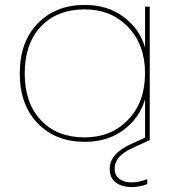

<svg xmlns="http://www.w3.org/2000/svg" viewBox="-20 -567 711 777"><path d="M323 -547Q416 -547 480.5 -498.5Q545 -450 567 -375V-540H586V0L514 33Q444 65 444 115Q444 143 463 157Q482 171 513 171Q542 171 576 158V178Q545 190 513 190Q473 190 448.5 171.5Q424 153 424 116Q424 55 510 16L567 -10V-165Q545 -90 480.5 -41.5Q416 7 323 7Q205 7 132.5 -68Q60 -143 60 -270Q60 -397 132.5 -472Q205 -547 323 -547ZM323 -529Q211 -529 145.5 -459.5Q80 -390 80 -270Q80 -150 145.5 -80.5Q211 -11 323 -11Q430 -11 498.5 -82.5Q567 -154 567 -270Q567 -386 498.5 -457.5Q430 -529 323 -529Z"/></svg>

Font: Poppins Thin
Style: Regular
Weight: 250
Designer: Ninad Kale (Devanagari), Jonny Pinhorn (Latin)
Foundry: Indian Type Foundry
Version: Version 3.200;PS 1.000;hotconv 16.6.54;makeotf.lib2.5.65590